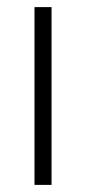

<svg xmlns="http://www.w3.org/2000/svg" viewBox="-20 -520 242 540"><path d="M77 0V-500H125V0Z"/></svg>

Font: Cairo Play Light
Style: Regular
Weight: 300
Version: Version 3.119